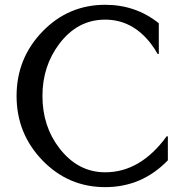

<svg xmlns="http://www.w3.org/2000/svg" viewBox="-20 -767 790 797"><path d="M676.8 -201.2V-101.6Q569.3 9.8 416.5 9.8Q263.7 9.8 156.2 -101.3Q48.8 -212.4 48.8 -368.7Q48.8 -524.9 156.2 -636Q263.7 -747.1 416.5 -747.1Q543.9 -747.1 639.2 -670.4V-543H634.3Q622.1 -564.9 606.9 -585Q529.8 -685.5 416.5 -685.5Q301.8 -685.5 226.1 -585Q156.2 -492.2 156.2 -368.7Q156.2 -243.2 226.1 -152.3Q303.2 -51.8 416.5 -51.8Q563 -51.8 671.9 -201.2Z"/></svg>

Font: Classica
Style: Book
Weight: 400
Version: Version 1.001